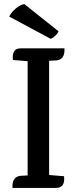

<svg xmlns="http://www.w3.org/2000/svg" viewBox="-20 -918 375 938"><path d="M254 0H41V-8Q41 -55 80 -59L115 -61V-619L43 -625Q37 -682 81 -682H295V-674Q295 -627 256 -623L220 -621V-63H221L293 -57Q299 0 254 0ZM99 -898 266 -765Q255 -741 228 -728L25 -837Q33 -855 55.5 -875Q78 -895 99 -898Z"/></svg>

Font: Karma SemiBold
Style: Regular
Weight: 600
Designer: Joana Correia
Foundry: Indian Type Foundry
Version: Version 1.202;PS 1.0;hotconv 1.0.78;makeotf.lib2.5.61930; tt